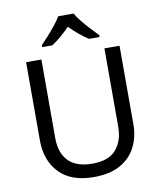

<svg xmlns="http://www.w3.org/2000/svg" viewBox="-100 -1023 932 1113"><g transform="rotate(-10 365.5 -467.0)"><path d="M640 -252Q640 -178 610 -118.5Q580 -59 518.5 -24.5Q457 10 362 10Q229 10 159.5 -62.5Q90 -135 90 -254V-714H180V-251Q180 -164 226.5 -116Q273 -68 367 -68Q464 -68 507.5 -119.5Q551 -171 551 -252V-714H640ZM410 -944Q422 -922 444.5 -894.5Q467 -867 491.5 -840.5Q516 -814 535 -795V-784H473Q447 -800 419 -823.5Q391 -847 364 -874Q337 -847 310 -824Q283 -801 257 -784H197V-795Q216 -815 239.5 -841Q263 -867 285 -894.5Q307 -922 320 -944Z"/></g></svg>

Font: Noto Sans Zanabazar Square
Style: Regular
Weight: 400
Version: Version 2.005; ttfautohint (v1.8.4.7-5d5b)